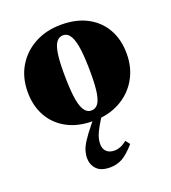

<svg xmlns="http://www.w3.org/2000/svg" viewBox="-134 -576 828 929"><g transform="rotate(-20 280.5 -111.0)"><path d="M283.5 -36Q303.5 -36 316.5 -51.8Q329.5 -67.5 335.8 -104.5Q342 -141.5 342 -205.5Q342 -278 336 -326.8Q330 -375.5 316 -400.2Q302 -425 277.5 -425Q258 -425 245 -409.2Q232 -393.5 225.5 -356.8Q219 -320 219 -256Q219 -183 224.8 -134.2Q230.5 -85.5 244.8 -60.8Q259 -36 283.5 -36ZM274.5 15Q196.5 15 140.2 -15.2Q84 -45.5 53.8 -99.5Q23.5 -153.5 23.5 -224.5Q23.5 -299 57 -355.5Q90.5 -412 149.8 -444.2Q209 -476.5 286.5 -476.5Q365.5 -476.5 421.5 -446.2Q477.5 -416 507.5 -362Q537.5 -308 537.5 -236.5Q537.5 -163 504 -106Q470.5 -49 411.2 -17Q352 15 274.5 15ZM314 15Q293.5 48 283.2 69.2Q273 90.5 270 104.8Q267 119 267 131.5Q267 156.5 281.8 170.5Q296.5 184.5 323 184.5Q337 184.5 352.2 178.8Q367.5 173 387 158L403.5 180.5Q366.5 223 337.8 238.5Q309 254 275 254Q227.5 254 205.8 230.5Q184 207 184 174Q184 155 189.8 135.8Q195.5 116.5 212.5 90.2Q229.5 64 262 24L310 -31.5H343.5Z"/></g></svg>

Font: Newsreader 36pt ExtraBold
Style: Regular
Weight: 800
Designer: Hugues Gentile
Foundry: Production Type
Version: Version 1.003